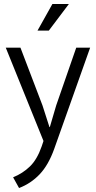

<svg xmlns="http://www.w3.org/2000/svg" viewBox="-20 -710 481 967"><path d="M9 -470H83L194 -179L229 -70H231L263 -179L364 -470H434L253 40Q224 121 180 167.5Q136 214 76 237L46 183Q95 163 131 128Q167 93 190 27L199 0ZM226 -556H169L244 -690H327Z"/></svg>

Font: Mukta Mahee Light
Style: Regular
Weight: 300
Designer: Shuchita Grover, Noopur Datye, Girish Dalvi, Yashodeep Gholap
Foundry: Ek Type
Version: Version 2.538;PS 1.000;hotconv 16.6.51;makeotf.lib2.5.65220;